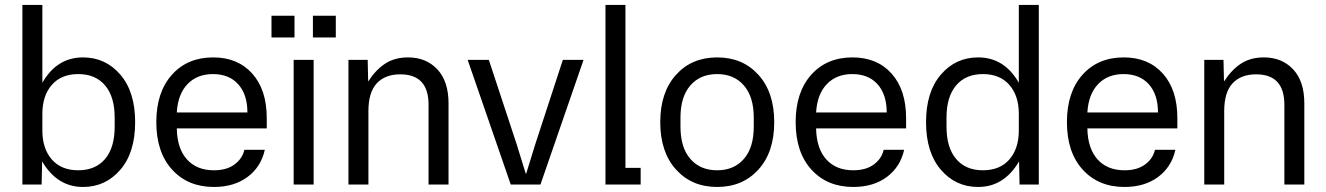

<svg xmlns="http://www.w3.org/2000/svg" viewBox="-20 -740 5316 770"><path d="M313 9.8Q209 9.8 148.9 -92.8L147 0H69.8V-720.2H149.9V-408.2Q208 -509.8 313 -509.8Q403.3 -509.8 462.6 -440.7Q522 -371.6 522 -250Q522 -128.4 462.6 -59.3Q403.3 9.8 313 9.8ZM149.9 -216.8Q149.9 -144 187.7 -100.6Q225.6 -57.1 293.9 -57.1Q362.8 -57.1 401.4 -102.5Q439.9 -147.9 439.9 -231.9V-268.1Q439.9 -352.1 401.4 -397.5Q362.8 -442.9 293.9 -442.9Q225.6 -442.9 187.7 -399.4Q149.9 -356 149.9 -283.2Z M837.9 9.8Q733.4 9.8 670.2 -59.8Q606.9 -129.4 606.9 -250Q606.9 -370.1 669.2 -439.9Q731.4 -509.8 835 -509.8Q933.6 -509.8 991.7 -444.8Q1049.8 -379.9 1049.8 -266.1V-225.1H689Q690.4 -144.5 729.7 -100.8Q769 -57.1 837.9 -57.1Q889.2 -57.1 920.7 -80.6Q952.1 -104 960 -139.2H1042Q1026.9 -70.8 972.9 -30.5Q918.9 9.8 837.9 9.8ZM689 -289.1H972.2Q972.2 -360.8 935.5 -401.9Q898.9 -442.9 834 -442.9Q770.5 -442.9 731.9 -402.6Q693.4 -362.3 689 -289.1Z M1157.7 0V-500H1237.8V0ZM1068.8 -589.8V-676.8H1161.1V-589.8ZM1234.9 -589.8V-676.8H1326.7V-589.8Z M1377.4 0V-500H1454.6L1456.5 -413.1Q1486.3 -459.5 1524.4 -484.6Q1562.5 -509.8 1616.7 -509.8Q1689 -509.8 1733.9 -461.9Q1778.8 -414.1 1778.8 -325.2V0H1698.7V-319.8Q1698.7 -441.9 1585.4 -441.9Q1524.4 -441.9 1491 -405.8Q1457.5 -369.6 1457.5 -294.9V0Z M2028.3 0 1855.5 -500H1940.4L2052.2 -161.1L2088.4 -43.9H2090.3L2126.5 -161.1L2237.3 -500H2320.3L2147.5 0Z M2408.2 0V-720.2H2488.3V-66.9H2549.3V0Z M2856 9.8Q2753.9 9.8 2690.9 -60.3Q2627.9 -130.4 2627.9 -250Q2627.9 -369.6 2690.9 -439.7Q2753.9 -509.8 2856 -509.8Q2958.5 -509.8 3021.7 -439.9Q3085 -370.1 3085 -250Q3085 -129.9 3021.7 -60.1Q2958.5 9.8 2856 9.8ZM2709 -231.9Q2709 -148.4 2748.5 -102.8Q2788.1 -57.1 2856 -57.1Q2923.8 -57.1 2963.4 -102.8Q3002.9 -148.4 3002.9 -231.9V-268.1Q3002.9 -351.6 2963.4 -397.2Q2923.8 -442.9 2856 -442.9Q2788.1 -442.9 2748.5 -397.2Q2709 -351.6 2709 -268.1Z M3401.9 9.8Q3297.4 9.8 3234.1 -59.8Q3170.9 -129.4 3170.9 -250Q3170.9 -370.1 3233.2 -439.9Q3295.4 -509.8 3398.9 -509.8Q3497.6 -509.8 3555.7 -444.8Q3613.8 -379.9 3613.8 -266.1V-225.1H3252.9Q3254.4 -144.5 3293.7 -100.8Q3333 -57.1 3401.9 -57.1Q3453.1 -57.1 3484.6 -80.6Q3516.1 -104 3523.9 -139.2H3606Q3590.8 -70.8 3536.9 -30.5Q3482.9 9.8 3401.9 9.8ZM3252.9 -289.1H3536.1Q3536.1 -360.8 3499.5 -401.9Q3462.9 -442.9 3397.9 -442.9Q3334.5 -442.9 3295.9 -402.6Q3257.3 -362.3 3252.9 -289.1Z M3902.8 9.8Q3812.5 9.8 3753.2 -59.3Q3693.8 -128.4 3693.8 -250Q3693.8 -371.6 3753.2 -440.7Q3812.5 -509.8 3902.8 -509.8Q4007.8 -509.8 4065.9 -408.2V-720.2H4146V0H4068.8L4066.9 -92.8Q4006.8 9.8 3902.8 9.8ZM3775.9 -231.9Q3775.9 -147.9 3814.5 -102.5Q3853 -57.1 3921.9 -57.1Q3990.2 -57.1 4028.1 -100.6Q4065.9 -144 4065.9 -216.8V-283.2Q4065.9 -356 4028.1 -399.4Q3990.2 -442.9 3921.9 -442.9Q3853 -442.9 3814.5 -397.5Q3775.9 -352.1 3775.9 -268.1Z M4489.7 9.8Q4385.3 9.8 4322 -59.8Q4258.8 -129.4 4258.8 -250Q4258.8 -370.1 4321 -439.9Q4383.3 -509.8 4486.8 -509.8Q4585.4 -509.8 4643.6 -444.8Q4701.7 -379.9 4701.7 -266.1V-225.1H4340.8Q4342.3 -144.5 4381.6 -100.8Q4420.9 -57.1 4489.7 -57.1Q4541 -57.1 4572.5 -80.6Q4604 -104 4611.8 -139.2H4693.8Q4678.7 -70.8 4624.8 -30.5Q4570.8 9.8 4489.7 9.8ZM4340.8 -289.1H4624Q4624 -360.8 4587.4 -401.9Q4550.8 -442.9 4485.8 -442.9Q4422.4 -442.9 4383.8 -402.6Q4345.2 -362.3 4340.8 -289.1Z M4809.6 0V-500H4886.7L4888.7 -413.1Q4918.5 -459.5 4956.5 -484.6Q4994.6 -509.8 5048.8 -509.8Q5121.1 -509.8 5166 -461.9Q5210.9 -414.1 5210.9 -325.2V0H5130.9V-319.8Q5130.9 -441.9 5017.6 -441.9Q4956.5 -441.9 4923.1 -405.8Q4889.6 -369.6 4889.6 -294.9V0Z"/></svg>

Font: TASA Orbiter Deck
Style: Regular
Weight: 400
Designer: Weizhong Zhang
Version: Version 1.000;Glyphs 3.1.2 (3151)